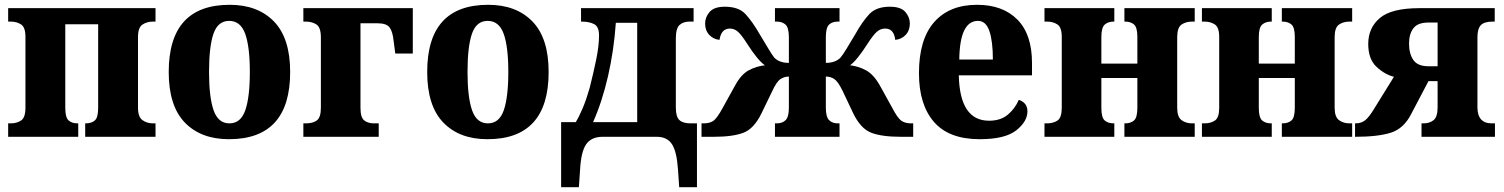

<svg xmlns="http://www.w3.org/2000/svg" viewBox="-20 -570 6266 800"><path d="M14 0H306V-56H302Q280 -56 266 -68Q252 -80 252 -121V-469H389V-121Q389 -80 375 -68Q361 -56 338 -56H335V0H628V-56H617Q592 -56 573.5 -69.5Q555 -83 555 -121V-416Q555 -455 573.5 -467.5Q592 -480 617 -480H628V-536H14V-480H25Q50 -480 68 -468Q86 -456 86 -417V-121Q86 -80 68 -68Q50 -56 25 -56H14Z M934 10Q1189 10 1189 -270Q1189 -411 1121.5 -480.5Q1054 -550 937 -550Q683 -550 683 -270Q683 -129 750 -59.5Q817 10 934 10ZM936 -56Q889 -56 870 -110.5Q851 -165 851 -270Q851 -376 869.5 -429.5Q888 -483 935 -483Q982 -483 1001.5 -429.5Q1021 -376 1021 -270Q1021 -165 1002 -110.5Q983 -56 936 -56Z M1244 0H1558V-56H1537Q1514 -56 1498 -68Q1482 -80 1482 -121V-473H1553Q1590 -473 1603 -456Q1616 -439 1620 -400L1627 -347H1700V-536H1244V-480H1254Q1280 -480 1298.5 -468Q1317 -456 1317 -414V-121Q1317 -81 1300.5 -68.5Q1284 -56 1254 -56H1244Z M2011 10Q2266 10 2266 -270Q2266 -411 2198.5 -480.5Q2131 -550 2014 -550Q1760 -550 1760 -270Q1760 -129 1827 -59.5Q1894 10 2011 10ZM2013 -56Q1966 -56 1947 -110.5Q1928 -165 1928 -270Q1928 -376 1946.5 -429.5Q1965 -483 2012 -483Q2059 -483 2078.5 -429.5Q2098 -376 2098 -270Q2098 -165 2079 -110.5Q2060 -56 2013 -56Z M2318 210H2392L2397 137Q2401 62 2422.5 31Q2444 0 2491 0H2716Q2760 0 2780 31Q2800 62 2805 137L2810 210H2884V-56H2857Q2825 -56 2810.5 -70Q2796 -84 2796 -122V-409Q2796 -452 2811.5 -466Q2827 -480 2853 -480H2870V-536H2401V-480H2404Q2435 -480 2455.5 -469.5Q2476 -459 2476 -422Q2476 -380 2464.5 -323.5Q2453 -267 2437 -204Q2423 -155 2408 -119.5Q2393 -84 2379 -61H2318ZM2451 -61Q2489 -146 2513.5 -253Q2538 -360 2546 -475H2635V-61Z M2903 0H2954Q3034 0 3078 -17Q3122 -34 3153 -98L3198 -191Q3216 -230 3232 -240.5Q3248 -251 3267 -251V-121Q3267 -83 3253.5 -69.5Q3240 -56 3217 -56H3209V0H3478V-56H3470Q3448 -56 3434.5 -69.5Q3421 -83 3421 -121V-251Q3441 -251 3456.5 -240.5Q3472 -230 3491 -191L3535 -98Q3566 -34 3610 -17Q3654 0 3734 0H3785V-56H3776Q3751 -56 3735.5 -67Q3720 -78 3698 -120L3646 -214Q3620 -260 3588.5 -277Q3557 -294 3522 -298Q3551 -319 3595 -388Q3618 -424 3633.5 -437.5Q3649 -451 3668 -451Q3705 -451 3710 -404Q3736 -406 3753.5 -424.5Q3771 -443 3771 -472Q3771 -499 3752 -520.5Q3733 -542 3688 -542Q3631 -542 3602 -511Q3573 -480 3544 -428Q3521 -390 3507 -366.5Q3493 -343 3482 -330Q3461 -308 3421 -308V-414Q3421 -455 3434.5 -467.5Q3448 -480 3470 -480H3478V-536H3209V-480H3217Q3239 -480 3253 -467.5Q3267 -455 3267 -414V-308Q3227 -308 3206 -330Q3196 -343 3182 -366.5Q3168 -390 3145 -428Q3115 -480 3086.5 -511Q3058 -542 3000 -542Q2956 -542 2937 -520.5Q2918 -499 2918 -472Q2918 -443 2935.5 -424.5Q2953 -406 2978 -404Q2985 -451 3021 -451Q3040 -451 3055 -437.5Q3070 -424 3093 -388Q3137 -319 3167 -298Q3131 -294 3099.5 -277Q3068 -260 3043 -214L2991 -120Q2968 -78 2953 -67Q2938 -56 2912 -56H2903Z M4062 10Q4168 10 4214.5 -27Q4261 -64 4261 -106Q4261 -142 4225 -154Q4209 -117 4179 -92Q4149 -67 4101 -67Q3979 -67 3975 -256H4280V-308Q4280 -427 4219 -488.5Q4158 -550 4051 -550Q3936 -550 3872.5 -478Q3809 -406 3809 -265Q3809 -134 3871.5 -62Q3934 10 4062 10ZM3977 -322Q3979 -483 4055 -483Q4088 -483 4102.5 -440.5Q4117 -398 4117 -322Z M4332 0H4623V-56H4620Q4597 -56 4583 -68Q4569 -80 4569 -121V-245H4719V-121Q4719 -80 4705 -68Q4691 -56 4668 -56H4665V0H4958V-56H4947Q4921 -56 4903 -69.5Q4885 -83 4885 -121V-415Q4885 -455 4903 -467.5Q4921 -480 4947 -480H4958V-536H4665V-480H4668Q4691 -480 4705 -468Q4719 -456 4719 -416V-305H4569V-415Q4569 -455 4583 -467.5Q4597 -480 4620 -480H4623V-536H4332V-480H4343Q4368 -480 4386 -468Q4404 -456 4404 -416V-121Q4404 -80 4386.5 -68Q4369 -56 4343 -56H4332Z M4988 0H5279V-56H5276Q5253 -56 5239 -68Q5225 -80 5225 -121V-245H5375V-121Q5375 -80 5361 -68Q5347 -56 5324 -56H5321V0H5614V-56H5603Q5577 -56 5559 -69.5Q5541 -83 5541 -121V-415Q5541 -455 5559 -467.5Q5577 -480 5603 -480H5614V-536H5321V-480H5324Q5347 -480 5361 -468Q5375 -456 5375 -416V-305H5225V-415Q5225 -455 5239 -467.5Q5253 -480 5276 -480H5279V-536H4988V-480H4999Q5024 -480 5042 -468Q5060 -456 5060 -416V-121Q5060 -80 5042.5 -68Q5025 -56 4999 -56H4988Z M5626 0Q5721 0 5775 -17Q5829 -34 5860 -95L5932 -232H5970V-123Q5970 -83 5953.5 -69.5Q5937 -56 5911 -56H5903V0H6209V-56H6196Q6136 -56 6136 -123V-415Q6136 -450 6150 -465Q6164 -480 6200 -480H6208V-536H5894Q5778 -536 5729.5 -495Q5681 -454 5681 -387Q5681 -324 5715 -292Q5749 -260 5788 -250L5705 -116Q5686 -84 5669.5 -70Q5653 -56 5628 -56H5626ZM5931 -294Q5887 -294 5869 -320Q5851 -346 5851 -389Q5851 -428 5869 -452Q5887 -476 5931 -476H5970V-294Z"/></svg>

Font: Noto Serif SemiCondensed Extra
Style: Regular
Weight: 800
Width: 4
Designer: Monotype Design Team
Foundry: Monotype Imaging Inc.
Version: Version 1.002